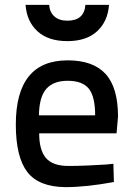

<svg xmlns="http://www.w3.org/2000/svg" viewBox="-20 -758 547 789"><path d="M262 -76Q296 -76 342 -78Q388 -80 417 -82L446 -85L448 -10Q334 11 249 11Q139 10 92 -51.5Q45 -113 45 -246Q45 -510 258 -510Q363 -510 414 -454Q465 -398 465 -279L459 -210H141Q141 -141 169 -108.5Q197 -76 262 -76ZM140 -284H371Q371 -361 345 -393.5Q319 -426 258 -426Q199 -426 170 -392.5Q141 -359 140 -284ZM85 -738H182Q184 -708 203.5 -690.5Q223 -673 257 -673Q326 -673 331 -738H428Q423 -670 379 -629.5Q335 -589 257 -589Q178 -589 134 -629.5Q90 -670 85 -738Z"/></svg>

Font: TitilliumText22L Lt
Style: Medium
Weight: 500
Designer: Campivisivi
Foundry: Campivisivi
Version: 1.000